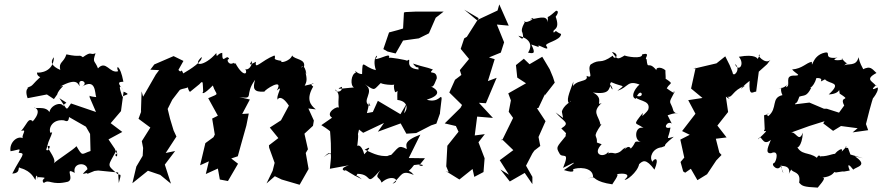

<svg xmlns="http://www.w3.org/2000/svg" viewBox="-20 -807 4025 876"><path d="M504 -128 475 -171 538 -205 485 -245 532 -300 544 -389C578 -374 557 -378 538 -366C526 -402 518 -432 544 -394C514 -431 519 -433 543 -434C528 -514 506 -510 519 -482C480 -470 464 -535 427 -495C413 -533 400 -519 416 -564C388 -553 401 -577 358 -546C338 -561 351 -544 283 -559C271 -520 246 -525 255 -488C216 -505 207 -524 226 -546C224 -479 163 -474 149 -476C147 -449 198 -445 175 -465C117 -415 137 -418 103 -407C124 -407 87 -412 106 -359L194 -376L226 -355L241 -376C248 -404 288 -424 253 -411C337 -458 335 -418 344 -415C329 -456 393 -433 353 -411C419 -453 412 -381 419 -364C371 -368 391 -379 389 -363L418 -296L304 -335C279 -301 292 -300 251 -359C305 -325 274 -347 269 -322C260 -350 183 -320 210 -263C218 -336 136 -306 136 -317C182 -301 114 -236 129 -255C108 -270 105 -243 76 -209C112 -223 66 -179 90 -173C64 -194 21 -159 28 -117C67 -123 76 -135 65 -110C101 -108 79 -99 36 -15C81 -17 55 -53 74 -40C126 -26 137 11 142 14C146 -36 158 30 149 1C218 4 158 5 180 28C205 8 214 41 290 22C322 9 271 -47 321 -18C309 -66 376 -69 379 -35C335 5 378 -26 379 -14L411 -27L428 -29L519 -20L522 28C538 -27 527 -2 514 -15C465 -58 472 -47 512 -122C524 -70 493 -106 514 -104ZM201 -159C226 -218 218 -201 210 -201C200 -223 220 -264 271 -258C287 -251 293 -253 295 -273L372 -229L391 -196L393 -118C352 -105 358 -90 329 -140C314 -123 245 -81 222 -59C245 -73 198 -125 197 -139C218 -152 200 -110 191 -124Z M890 -423C910 -447 904 -422 907 -390C899 -378 909 -374 951 -417C967 -368 987 -384 930 -359L974 -279L948 -266L960 -193L954 -181L917 -154L893 -53L933 -71L919 -13L974 -38L983 12L1020 19L1066 -60L1035 -84L1065 -94L1079 -145L1104 -234L1115 -289L1085 -287L1120 -353L1072 -364C1144 -354 1092 -373 1144 -443C1133 -405 1135 -385 1187 -389C1184 -395 1278 -457 1243 -394C1278 -425 1235 -367 1248 -351C1243 -352 1260 -383 1298 -325L1262 -258L1211 -225L1250 -177L1207 -144L1208 -133L1233 -64L1224 -28L1196 30L1234 -3L1265 12L1347 36L1388 -36L1375 -109L1385 -126L1369 -197L1408 -233L1412 -257L1387 -312L1421 -308C1395 -328 1376 -356 1409 -412C1378 -432 1453 -433 1370 -416C1381 -436 1381 -446 1373 -482C1384 -440 1372 -527 1355 -497C1370 -532 1333 -522 1366 -499C1379 -540 1323 -534 1313 -554C1303 -526 1252 -517 1265 -529C1214 -537 1243 -541 1232 -554C1172 -530 1140 -485 1148 -525C1137 -521 1105 -499 1130 -529C1130 -495 1101 -482 1097 -496C1115 -468 1090 -453 1055 -517C1075 -520 1034 -513 1049 -523C1025 -501 1008 -540 1026 -537C1014 -567 993 -505 994 -566C970 -563 969 -537 967 -565C912 -501 853 -503 900 -547C905 -527 849 -491 816 -472C804 -502 810 -468 794 -488L817 -529L772 -551L684 -513L666 -489L706 -487L691 -467L633 -366L626 -390L623 -296L627 -306L612 -265L666 -225L627 -163L633 -132L631 -96L602 -47L584 29L655 -28L711 -9L760 31L732 -56L779 -118L736 -109L785 -184L772 -212L756 -265L745 -310L766 -352L799 -395C811 -408 855 -396 866 -445C826 -453 834 -395 847 -388Z M1919 -85 1845 -86 1898 -193C1816 -162 1836 -143 1836 -127C1794 -149 1800 -132 1753 -89C1793 -113 1723 -89 1757 -96C1705 -89 1669 -115 1643 -124C1641 -120 1693 -157 1642 -103C1632 -140 1617 -147 1610 -141C1620 -222 1607 -171 1618 -216L1637 -201L1732 -246L1704 -206L1808 -244L1834 -197L1879 -200L1947 -235L1971 -243L1988 -291C1986 -285 1989 -305 1995 -357C1992 -383 1985 -335 1927 -352C1988 -371 1989 -395 1938 -416C1958 -402 1961 -423 1973 -450C1973 -492 1928 -463 1955 -490C1916 -504 1926 -497 1864 -517C1890 -482 1887 -515 1890 -490C1816 -496 1866 -550 1837 -530C1836 -533 1757 -547 1754 -543C1765 -569 1720 -539 1692 -537C1718 -568 1673 -553 1695 -487C1634 -502 1634 -545 1632 -469C1608 -468 1591 -498 1604 -476C1581 -469 1577 -416 1595 -408C1549 -405 1500 -395 1540 -411C1544 -384 1509 -384 1510 -399C1536 -373 1519 -361 1526 -314C1525 -329 1460 -292 1495 -270L1446 -236C1505 -201 1501 -183 1486 -225C1484 -205 1491 -178 1490 -108C1498 -110 1483 -111 1457 -90C1503 -136 1489 -89 1485 -37C1547 -48 1503 -40 1572 -53C1505 -31 1583 -19 1545 -37C1582 -18 1562 -24 1631 11C1584 -31 1596 14 1611 -14C1684 -13 1643 50 1715 -30C1686 11 1711 -4 1721 26C1768 -17 1813 18 1771 31C1816 -6 1808 -34 1868 -9C1839 -44 1835 -8 1869 -54C1928 -63 1909 -43 1893 -53ZM1833 -326 1847 -354 1807 -286 1704 -347 1681 -296 1654 -291C1673 -360 1654 -349 1670 -323C1621 -345 1697 -389 1644 -423C1698 -388 1680 -396 1730 -440C1685 -429 1744 -418 1776 -420C1796 -438 1765 -431 1783 -386C1800 -390 1791 -410 1793 -351C1841 -346 1843 -309 1823 -290ZM1823 -750 1819 -677 1796 -670 1755 -659 1729 -583 1748 -572 1785 -563 1819 -622 1891 -632 1937 -655 1968 -726 2004 -754H1875L1831 -752Z M2144 0 2186 -22 2191 -85 2163 -158 2192 -195 2146 -189 2157 -275 2229 -269 2165 -338 2197 -336 2246 -452 2206 -437 2237 -537 2211 -545 2265 -567 2280 -614 2247 -695 2301 -690 2258 -787 2250 -759 2156 -715 2098 -763 2164 -724 2110 -639 2098 -632 2082 -584 2120 -538 2078 -487 2085 -465 2056 -443 2030 -385 2088 -328 2081 -315 2009 -244 2060 -232 2072 -206 2021 -142 2016 -48 2027 -21 2013 -27 2076 12 2136 -36Z M2409 0 2380 -51 2409 -107 2418 -120 2445 -141 2437 -182 2469 -254 2430 -313 2437 -315 2467 -379 2465 -371 2511 -430 2503 -455 2488 -491 2454 -548 2396 -514 2370 -539 2334 -510 2340 -453 2380 -427 2299 -381 2311 -349 2301 -297 2321 -269 2270 -165 2269 -173 2322 -122 2260 -76 2302 -10 2263 -34 2306 21 2374 -18 2409 33ZM2439 -592C2421 -617 2495 -563 2473 -597C2459 -611 2539 -621 2540 -652C2513 -662 2521 -672 2507 -658C2495 -677 2541 -665 2514 -734C2486 -695 2546 -758 2517 -758C2454 -701 2489 -756 2477 -705C2480 -745 2422 -718 2398 -719C2439 -739 2387 -695 2371 -710C2388 -716 2352 -684 2363 -657C2355 -687 2386 -599 2345 -644C2420 -626 2399 -580 2389 -567C2419 -560 2423 -566 2404 -604Z M2549 -269 2515 -294C2552 -250 2584 -248 2541 -221C2575 -188 2558 -204 2561 -186C2521 -136 2515 -137 2532 -108C2544 -80 2583 -124 2549 -41C2617 -76 2613 -71 2553 -31C2610 -13 2594 -34 2594 -34C2611 -44 2687 -48 2686 2C2636 11 2676 4 2686 3C2692 -1 2694 23 2774 34C2772 33 2810 -14 2793 -12C2826 -19 2862 -13 2830 12C2834 21 2889 -21 2896 -58C2913 -74 2927 -85 2966 -33C2991 -92 2965 -86 2957 -69C2940 -89 2958 -131 2999 -135C3041 -152 2978 -122 3054 -183C3012 -172 3031 -172 3039 -225C2999 -215 3025 -259 3045 -243L3026 -281C3089 -304 3073 -275 3053 -300C3038 -354 3025 -326 3058 -388C3043 -397 3076 -365 3022 -404C3039 -436 3063 -417 2996 -462C3026 -422 3015 -457 3016 -486C2992 -508 2959 -497 2983 -476C2937 -541 2936 -479 2930 -537C2916 -537 2954 -570 2910 -559C2912 -535 2834 -550 2830 -554C2795 -533 2797 -536 2772 -570C2813 -561 2783 -527 2776 -553C2715 -510 2720 -542 2675 -513C2656 -489 2694 -444 2656 -461C2668 -429 2603 -448 2589 -403C2595 -407 2593 -398 2596 -435C2577 -380 2559 -345 2581 -332C2582 -390 2574 -319 2595 -349C2553 -331 2541 -298 2544 -295ZM2909 -269 2913 -292C2864 -230 2879 -251 2916 -223C2875 -236 2870 -160 2910 -158C2864 -166 2888 -160 2858 -129C2845 -155 2814 -103 2835 -135C2812 -122 2816 -112 2787 -107C2740 -119 2757 -87 2756 -115C2735 -84 2679 -101 2725 -149C2703 -155 2686 -169 2702 -147C2711 -200 2675 -168 2724 -240C2677 -240 2666 -241 2700 -226L2719 -243C2709 -282 2680 -296 2725 -337C2694 -321 2740 -359 2685 -385C2764 -374 2756 -403 2767 -419C2791 -373 2750 -421 2769 -432C2828 -406 2835 -424 2797 -393C2850 -409 2840 -446 2906 -418C2910 -446 2842 -367 2881 -356C2904 -422 2931 -348 2875 -373C2878 -343 2951 -355 2938 -308C2923 -278 2869 -262 2914 -234Z M3437 -538C3436 -539 3428 -562 3351 -548C3380 -514 3350 -475 3333 -515C3364 -494 3325 -447 3322 -478L3309 -510L3289 -550L3249 -518L3143 -493L3154 -498L3150 -480L3133 -403L3185 -360L3120 -350L3153 -288L3092 -209L3127 -192L3084 -170L3102 -88L3085 -68L3097 -25L3106 -19L3132 -37L3162 15L3206 -12L3248 -75L3272 -100L3262 -111L3246 -174L3295 -180L3253 -234L3302 -296L3289 -385C3266 -373 3330 -342 3299 -366C3323 -359 3320 -394 3379 -416C3335 -380 3382 -425 3400 -438C3396 -362 3414 -389 3430 -389L3442 -480L3480 -514L3495 -534C3472 -509 3427 -561 3447 -557Z M3918 -85 3860 -102 3849 -132C3819 -132 3867 -161 3820 -115C3835 -151 3757 -87 3805 -102C3789 -114 3762 -92 3723 -94C3728 -70 3722 -117 3707 -87C3670 -116 3633 -95 3612 -147C3612 -120 3640 -138 3643 -202C3624 -151 3611 -213 3586 -201L3672 -232L3742 -254L3736 -244L3781 -210L3817 -232L3893 -222L3870 -203L3941 -213L3931 -241C3937 -267 3956 -340 3967 -372C3934 -321 3995 -389 3984 -408C3935 -383 3987 -430 3977 -414C3967 -435 3920 -443 3979 -474C3954 -498 3948 -512 3895 -478C3940 -488 3909 -487 3897 -546C3887 -501 3848 -520 3831 -508C3858 -536 3852 -496 3820 -542C3845 -530 3753 -527 3801 -544C3730 -536 3776 -573 3744 -567C3683 -555 3685 -485 3684 -525C3658 -521 3642 -494 3594 -490C3611 -470 3639 -463 3607 -462C3552 -465 3593 -416 3566 -409C3578 -445 3580 -407 3532 -403C3565 -409 3530 -415 3550 -373C3496 -361 3530 -313 3485 -277C3465 -292 3511 -292 3466 -281L3469 -217C3453 -193 3509 -236 3438 -171C3456 -204 3456 -133 3497 -169C3489 -146 3466 -105 3498 -108C3537 -126 3522 -72 3513 -64C3490 -58 3535 -16 3544 -56C3544 -23 3568 5 3540 -50C3616 -54 3556 24 3590 -34C3595 -18 3636 -26 3626 26C3639 41 3644 46 3711 49C3741 13 3751 -1 3722 4C3791 0 3780 -30 3793 -20C3858 -31 3800 -18 3857 -29C3843 -63 3854 -58 3873 -33C3887 -47 3944 -51 3880 -94ZM3832 -326 3808 -293 3752 -311H3739L3673 -339L3607 -331C3614 -347 3612 -323 3627 -366C3648 -374 3660 -364 3681 -406C3665 -404 3691 -403 3705 -451C3753 -452 3701 -421 3744 -445C3764 -421 3826 -436 3761 -376C3834 -380 3801 -431 3811 -380C3870 -342 3807 -374 3831 -327Z"/></svg>

Font: Asimov Aggro
Style: It
Weight: 500
Designer: Google
Version: Version 2.000980; 2014